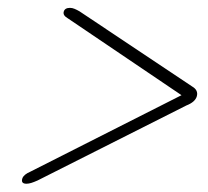

<svg xmlns="http://www.w3.org/2000/svg" viewBox="-20 -580 516 476"><path d="M138 -551Q140.5 -560.5 153.5 -560.5Q159 -560.5 164.5 -558.2Q170 -556 177 -552L456.5 -365.5Q472 -356.5 468 -341.5Q464 -327 442 -318.5L73 -132.5Q64 -128.5 57.5 -126.5Q51 -124.5 45.5 -124.5Q31 -124.5 35.5 -138Q39 -147.5 55.5 -154.5L430 -344L147.5 -535Q135.5 -542 138 -551Z"/></svg>

Font: Fraunces 72pt S000
Style: Italic
Weight: 400
Italic angle: -16°
Version: Version 1.000; ttfautohint (v1.8.3)